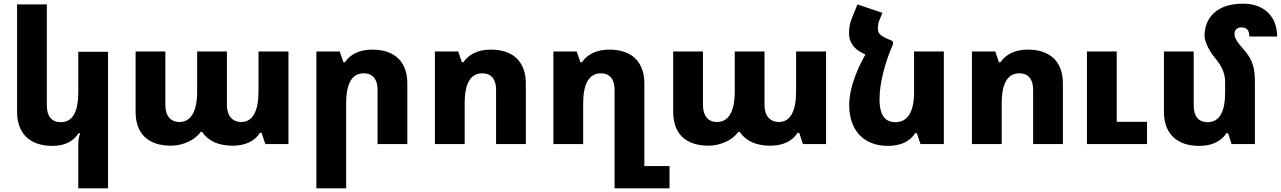

<svg xmlns="http://www.w3.org/2000/svg" viewBox="-20 -784 6971 1045"><path d="M568 241V-502H406V-281C406 -176 376 -119 310 -119C262 -119 235 -151 235 -208V-760H73V-175C73 -57 143 10 265 10C334 10 379 -15 408 -59H416C409 -39 406 -20 406 -1V241Z M911 9C976 9 1043 -23 1072 -66H1080C1114 -16 1170 9 1247 9C1316 9 1367 -17 1395 -61H1404L1424 0H1550V-504H1387V-286C1387 -178 1355 -120 1293 -120C1246 -120 1215 -153 1215 -212V-504H1053V-286C1053 -178 1020 -120 956 -120C909 -120 880 -153 880 -212V-504H718V-176C718 -57 785 9 911 9Z M1702 241H1864V-222C1864 -328 1895 -385 1960 -385C2008 -385 2035 -353 2035 -296V0H2197V-330C2197 -448 2128 -514 2006 -514C1936 -514 1886 -488 1857 -445H1849L1829 -504H1702Z M2347 0H2509V-222C2509 -328 2540 -385 2605 -385C2653 -385 2680 -353 2680 -296V0H2842V-330C2842 -448 2773 -514 2651 -514C2581 -514 2531 -488 2502 -445H2494L2474 -504H2347Z M3325 241H3624V120H3487V-330C3487 -448 3418 -514 3296 -514C3228 -514 3176 -488 3147 -445H3139L3119 -504H2992V0H3154V-222C3154 -328 3186 -385 3251 -385C3298 -385 3325 -353 3325 -296Z M3837 9C3902 9 3969 -23 3998 -66H4006C4040 -16 4096 9 4173 9C4242 9 4293 -17 4321 -61H4330L4350 0H4476V-504H4313V-286C4313 -178 4281 -120 4219 -120C4172 -120 4141 -153 4141 -212V-504H3979V-286C3979 -178 3946 -120 3882 -120C3835 -120 3806 -153 3806 -212V-504H3644V-176C3644 -57 3711 9 3837 9Z M4961 -59H4970L4990 0H5117V-504H4955V-281C4955 -176 4920 -119 4854 -119C4800 -119 4767 -153 4767 -244C4767 -342 4803 -458 4840 -543V-560L4825 -553L4839 -560L4812 -572C4767 -591 4758 -604 4758 -632C4758 -647 4762 -664 4767 -676L4783 -714L4647 -760L4618 -689C4607 -663 4601 -637 4601 -602C4601 -557 4626 -519 4671 -497L4690 -487C4653 -422 4602 -313 4602 -213C4602 -73 4682 10 4813 10C4883 10 4933 -15 4961 -59Z M5270 0H5432V-222C5432 -328 5463 -385 5528 -385C5576 -385 5603 -353 5603 -296V0H5765V-330C5765 -448 5696 -514 5574 -514C5504 -514 5454 -488 5425 -445H5417L5397 -504H5270ZM5896 0H6223V-121H6058V-504H5896Z M6810 -334C6810 -412 6800 -457 6749 -515C6726 -541 6699 -570 6699 -600C6699 -621 6714 -635 6736 -635C6766 -635 6780 -619 6780 -585H6931C6931 -701 6853 -764 6746 -764C6597 -764 6536 -682 6536 -589C6536 -564 6554 -516 6592 -470C6637 -416 6648 -378 6648 -335V-281C6648 -176 6618 -119 6552 -119C6504 -119 6477 -151 6477 -208V-504H6315V-175C6315 -57 6385 10 6507 10C6576 10 6627 -15 6655 -59H6664L6683 0H6810Z"/></svg>

Font: Noto Sans Armenian Extra
Style: Regular
Weight: 800
Designer: Monotype Design Team
Foundry: Monotype Imaging Inc.
Version: Version 1.901